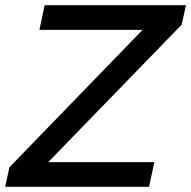

<svg xmlns="http://www.w3.org/2000/svg" viewBox="-52 -720 737 740"><path d="M-32 0 -15.7 -75.3 497.7 -605H100L120 -700H665L648 -624.7L133.7 -95H543L522.3 0Z"/></svg>

Font: Red Hat Display VF
Style: Italic
Weight: 300
Italic angle: -12°
Designer: Pentagram, MCKL
Foundry: Pentagram, MCKL
Version: Version 1.010